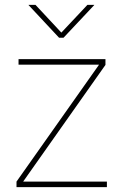

<svg xmlns="http://www.w3.org/2000/svg" viewBox="-20 -764 503 784"><path d="M47.4 0V-22.5L383.8 -499V-500H55.7V-522.5H410.6V-499L75.2 -23.4V-22.5H416.5V0ZM125 -744.1 230.5 -630.9 336.9 -744.1H364.7V-743.2L239.3 -609.9H221.2L96.7 -743.2V-744.1Z"/></svg>

Font: Inter 28pt Thin
Style: Regular
Weight: 250
Designer: Rasmus Andersson
Foundry: rsms
Version: Version 4.001;git-66647c0bb